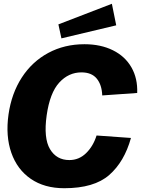

<svg xmlns="http://www.w3.org/2000/svg" viewBox="-20 -986 746 1016"><path d="M706 -494 521 -481Q519 -537 492 -570Q465 -603 411 -603Q343 -603 293.5 -549Q244 -495 227 -376Q210 -255 244.5 -197Q279 -139 347 -139Q398 -139 435.5 -175.5Q473 -212 491 -269L673 -256Q638 -130 558 -60Q478 10 320 10Q215 10 143 -39.5Q71 -89 40 -177.5Q9 -266 25 -380Q41 -492 95.5 -576Q150 -660 235.5 -706Q321 -752 427 -752Q513 -752 577.5 -720Q642 -688 675.5 -629.5Q709 -571 706 -494ZM595 -852 305 -783 289 -857 572 -966Z"/></svg>

Font: Morrison ExtraBold
Style: Regular
Weight: 800
Designer: Pablo Impallari, Rodrigo Fuenzalida (Modified by Dan O. Williams)
Version: Version 0.03;June 6, 2019;FontCreator 11.5.0.2425 64-bit; tt